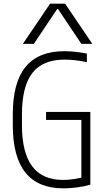

<svg xmlns="http://www.w3.org/2000/svg" viewBox="-20 -1020 590 1050"><path d="M326 10Q50 10 50 -335V-395Q50 -569 120 -654.5Q190 -740 332 -740Q362 -740 393.5 -736.5Q425 -733 455 -727V-680Q423 -687 392 -690.5Q361 -694 333 -694Q214 -694 157 -621Q100 -548 100 -393V-337Q100 -185 156 -110.5Q212 -36 325 -36Q355 -36 387.5 -41Q420 -46 449 -56L425 -31V-364H232V-408H474V-10Q440 0 400.5 5Q361 10 326 10ZM105 -780 254 -1000H336L485 -780H425L297 -971H293L165 -780Z"/></svg>

Font: M PLUS Code Latin SemiExpanded Light
Style: Regular
Weight: 300
Width: 6
Designer: Coji Morishita
Foundry: UNDERFOREST DESIGN
Version: Version 1.002; ttfautohint (v1.8.3)